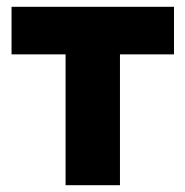

<svg xmlns="http://www.w3.org/2000/svg" viewBox="-20 -545 545 565"><path d="M173 0V-385H14V-525H492V-385H333V0Z"/></svg>

Font: Raleway ExtraBold
Style: Regular
Weight: 800
Designer: Matt McInerney, Pablo Impallari, Rodrigo Fuenzalida
Foundry: Matt McInerney, Pablo Impallari, Rodrigo Fuenzalida
Version: Version 4.026